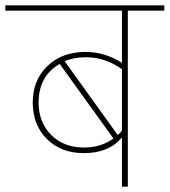

<svg xmlns="http://www.w3.org/2000/svg" viewBox="-37 -701 637 721"><path d="M580 -681V-661H443V0H421V-185Q372 -126 278 -126Q192 -126 139 -179Q86 -232 86 -316Q86 -400 141 -453Q196 -506 284 -506Q357 -506 421 -465V-661H-17V-681ZM405 -194Q416 -203 421 -211V-441Q358 -486 286 -486Q240 -486 206 -471ZM108 -316Q108 -242 155 -194.5Q202 -147 279 -147Q342 -147 389 -181L187 -461Q108 -415 108 -316Z"/></svg>

Font: FiraGO Thin
Style: Regular
Weight: 100
Designer: bBox Type
Foundry: bBox Type GmbH
Version: Version 1.001;PS 001.001;hotconv 1.0.88;makeotf.lib2.5.64775